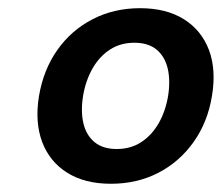

<svg xmlns="http://www.w3.org/2000/svg" viewBox="-20 -760 536 464"><path d="M248 -315.9Q184.6 -315.9 142.1 -342.8Q99.6 -369.6 81.8 -417.2Q64 -464.8 74.2 -527.8Q85 -591.8 118.7 -639.4Q152.3 -687 203.9 -713.6Q255.4 -740.2 318.4 -740.2Q381.8 -740.2 424.3 -713.6Q466.8 -687 484.9 -639.4Q502.9 -591.8 492.2 -527.8Q481.9 -464.8 448 -417Q414.1 -369.1 362.8 -342.5Q311.5 -315.9 248 -315.9ZM262.2 -399.9Q295.9 -399.9 321.3 -416.5Q346.7 -433.1 363.3 -461.9Q379.9 -490.7 386.2 -527.8Q392.1 -565.4 385.3 -594.5Q378.4 -623.5 358.4 -640.1Q338.4 -656.7 304.7 -656.7Q271 -656.7 245.6 -640.1Q220.2 -623.5 203.6 -594.5Q187 -565.4 180.7 -527.8Q174.8 -490.7 181.6 -461.9Q188.5 -433.1 208.5 -416.5Q228.5 -399.9 262.2 -399.9Z"/></svg>

Font: Inter 18pt SemiBold
Style: Italic
Weight: 600
Italic angle: -9.3988°
Designer: Rasmus Andersson
Foundry: rsms
Version: Version 4.001;git-66647c0bb